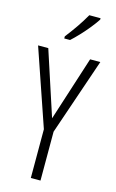

<svg xmlns="http://www.w3.org/2000/svg" viewBox="-141 -1001 636 1055"><g transform="rotate(15 177.0 -473.5)"><path d="M178 -347 296 -714H354L205 -278V0H150V-277L0 -714H58ZM293 -939Q278 -916 255 -887.5Q232 -859 207 -832.5Q182 -806 162 -788H129V-800Q160 -840 184 -875Q208 -910 229 -947H293Z"/></g></svg>

Font: Noto Sans Lao UI ExtCond Light
Style: Regular
Weight: 300
Width: 2
Designer: Monotype Design Team
Foundry: Monotype Imaging Inc.
Version: Version 2.000; ttfautohint (v1.8.4.7-5d5b)